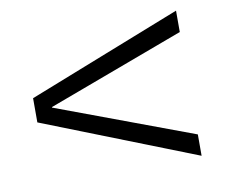

<svg xmlns="http://www.w3.org/2000/svg" viewBox="-65 -647 865 714"><g transform="rotate(-10 367.5 -290.0)"><path d="M641.3 -16 61.3 -244.3V-335.7L641.3 -564V-483.3L124.7 -291V-289L641.3 -96.7Z"/></g></svg>

Font: M PLUS 1 Thin
Style: Regular
Weight: 100
Designer: Coji Morishita
Foundry: UNDERFOREST DESIGN
Version: Version 1.001